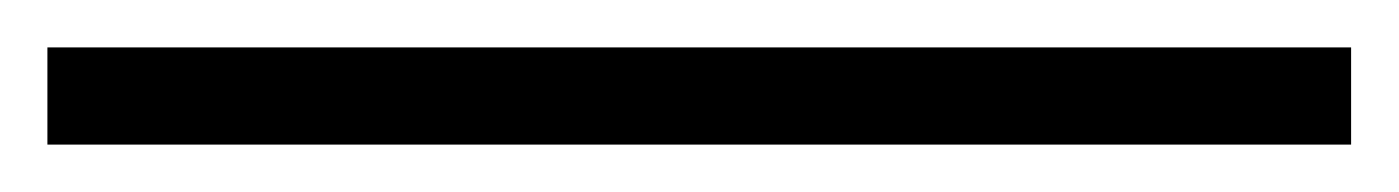

<svg xmlns="http://www.w3.org/2000/svg" viewBox="-20 67 590 81"><path d="M0 128V87H550V128Z"/></svg>

Font: M PLUS Code Latin SemiExpanded Light
Style: Regular
Weight: 300
Width: 6
Designer: Coji Morishita
Foundry: UNDERFOREST DESIGN
Version: Version 1.002; ttfautohint (v1.8.3)